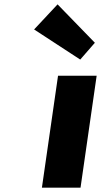

<svg xmlns="http://www.w3.org/2000/svg" viewBox="-20 -860 463 880"><path d="M243.9 -840 136.3 -725 347.7 -587 414.8 -664ZM246 -513 172.1 0H349.1L423 -513Z"/></svg>

Font: Blink
Style: Obl
Weight: 400
Designer: Mew Too
Foundry: Cannot Into Space Fonts
Version: Version 001.000